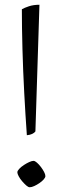

<svg xmlns="http://www.w3.org/2000/svg" viewBox="-20 -783 264 808"><path d="M93 -214Q87 -298 82 -391.5Q77 -485 74.5 -576.5Q72 -668 72 -744Q82 -750 101.5 -756.5Q121 -763 146 -763L129 -230Q125 -224 115.5 -219.5Q106 -215 93 -214ZM105 5Q99 5 90.5 -2.5Q82 -10 73 -20.5Q64 -31 58.5 -41.5Q53 -52 53 -58Q53 -64 61 -72.5Q69 -81 80.5 -88.5Q92 -96 103 -101Q114 -106 121 -106Q127 -106 135.5 -98.5Q144 -91 152 -80.5Q160 -70 165.5 -59.5Q171 -49 171 -42Q171 -36 164 -28Q157 -20 146 -12.5Q135 -5 124 0Q113 5 105 5Z"/></svg>

Font: Texturina Medium 12pt Thin
Style: Regular
Weight: 250
Version: Version 1.002